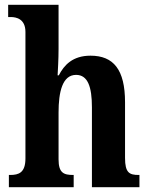

<svg xmlns="http://www.w3.org/2000/svg" viewBox="-20 -780 624 800"><path d="M17 0H287V-51H285C246 -51 224 -59 224 -116V-311C224 -397 240 -468 297 -468C346 -468 363 -418 363 -333V0H561V-51H558C519 -51 501 -60 501 -122V-354C501 -490 453 -548 357 -548C283 -548 247 -509 225 -466H220C221 -485 224 -532 224 -576V-760H14V-709H25C48 -709 86 -701 86 -647V-120C86 -60 58 -51 22 -51H17Z"/></svg>

Font: Noto Serif Ethiopic Condensed
Style: Bold
Weight: 700
Width: 3
Designer: Monotype Design Team
Foundry: Monotype Imaging Inc.
Version: Version 2.102